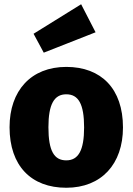

<svg xmlns="http://www.w3.org/2000/svg" viewBox="-20 -866 624 904"><path d="M362 -846 138 -707 186 -618 430 -714ZM292 -551C126 -551 25 -439 25 -267C25 -85 127 18 292 18C458 18 559 -94 559 -266C559 -448 457 -551 292 -551ZM292 -422C349 -422 376 -377 376 -266C376 -158 349 -111 292 -111C235 -111 208 -155 208 -267C208 -375 235 -422 292 -422Z"/></svg>

Font: Fira Sans ExtraBold
Style: Regular
Weight: 800
Designer: bBox Type GmbH & Carrois Corporate GbR & Edenspiekermann AG
Foundry: bBox Type GmbH & Carrois Corporate GbR & Edenspiekermann AG
Version: Version 4.300;PS 004.300;hotconv 1.0.88;makeotf.lib2.5.64775